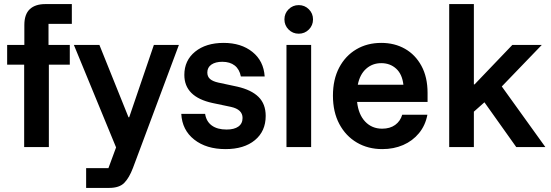

<svg xmlns="http://www.w3.org/2000/svg" viewBox="-20 -720 2700 940"><path d="M98.3 0V-403.3H15V-500H99.2V-597.5Q99.2 -650 125.8 -675Q152.5 -700 201.7 -700H331.7V-603.3H217.5V-500H321.7V-403.3H219.2V0Z M401.7 200V103.3H510.8L548.3 1.7L341.7 -500H466.7L609.2 -145.8H612.5L733.3 -500H855.8L669.2 0L630.8 102.5Q612.5 150.8 588.3 175.4Q564.2 200 514.2 200Z M1084.2 10Q990 10 930.8 -36.7Q871.7 -83.3 867.5 -162.5H984.2Q990 -125 1017.1 -105.4Q1044.2 -85.8 1089.2 -85.8Q1126.7 -85.8 1147.1 -100.4Q1167.5 -115 1167.5 -142.5Q1167.5 -184.2 1110.8 -196.7L1020 -215.8Q882.5 -245.8 882.5 -353.3Q882.5 -424.2 935.4 -467.1Q988.3 -510 1075 -510Q1160.8 -510 1215.8 -465.8Q1270.8 -421.7 1275.8 -345.8H1159.2Q1152.5 -380.8 1129.2 -399.2Q1105.8 -417.5 1068.3 -417.5Q1035 -417.5 1015 -403.8Q995 -390 995 -365Q995 -345 1008.3 -333.3Q1021.7 -321.7 1048.3 -315.8L1141.7 -295.8Q1210.8 -280 1245.8 -245.4Q1280.8 -210.8 1280.8 -152.5Q1280.8 -77.5 1227.9 -33.8Q1175 10 1084.2 10Z M1382.5 0V-500H1503.3V0ZM1442.5 -555Q1413.3 -555 1392.9 -575.4Q1372.5 -595.8 1372.5 -625Q1372.5 -654.2 1392.9 -674.6Q1413.3 -695 1442.5 -695Q1471.7 -695 1492.1 -674.6Q1512.5 -654.2 1512.5 -625Q1512.5 -595.8 1492.1 -575.4Q1471.7 -555 1442.5 -555Z M1851.7 10Q1781.7 10 1727.1 -22.1Q1672.5 -54.2 1641.3 -112.9Q1610 -171.7 1610 -251.7Q1610 -330.8 1640.4 -388.8Q1670.8 -446.7 1724.2 -478.3Q1777.5 -510 1846.7 -510Q1911.7 -510 1962.5 -481.2Q2013.3 -452.5 2043.3 -397.5Q2073.3 -342.5 2073.3 -265V-220.8H1728.3Q1735 -159.2 1767.9 -124.6Q1800.8 -90 1850.8 -90Q1889.2 -90 1914.6 -108.3Q1940 -126.7 1949.2 -158.3H2072.5Q2062.5 -105.8 2031.2 -67.9Q2000 -30 1953.8 -10Q1907.5 10 1851.7 10ZM1731.7 -305H1955Q1949.2 -356.7 1919.6 -383.8Q1890 -410.8 1846.7 -410.8Q1803.3 -410.8 1772.5 -383.3Q1741.7 -355.8 1731.7 -305Z M2179.2 0V-700H2300V-306.7H2303.3L2488.3 -500H2632.5L2436.7 -296.7L2650 0H2507.5L2351.7 -219.2L2300 -173.3V0Z"/></svg>

Font: Funnel Sans Light SemiBold
Style: Regular
Weight: 600
Version: Version 1.000